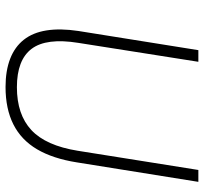

<svg xmlns="http://www.w3.org/2000/svg" viewBox="-42 -704 753 710"><g transform="rotate(90 335.0 -348.5)"><path d="M301 8Q241 8 197 -9Q153 -26 126.5 -59.5Q100 -93 92 -143.5Q84 -194 94 -261L165 -705H208L138 -261Q119 -143 160 -88.5Q201 -34 302 -34Q403 -34 460.5 -87.5Q518 -141 537 -259L608 -705H652L580 -256Q566 -167 531.5 -108.5Q497 -50 439.5 -21Q382 8 301 8Z"/></g></svg>

Font: Nunito Sans 10pt SemiCondensed ExtraLight
Style: Italic
Weight: 250
Width: 4
Italic angle: -9°
Designer: Vernon Adams
Foundry: Vernon Adams
Version: Version 3.101;gftools[0.9.27]